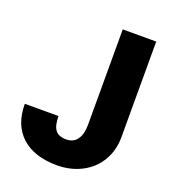

<svg xmlns="http://www.w3.org/2000/svg" viewBox="-132 -811 826 921"><g transform="rotate(20 281.0 -350.5)"><path d="M336.9 -710.9H507.8V-223.1Q507.8 -155.3 476.3 -102.1Q444.8 -48.8 388.4 -19.5Q332 9.8 262.7 9.8Q146.5 9.8 82 -48.8Q17.6 -107.4 17.6 -214.8H189.5Q189.5 -166 206.3 -144Q223.1 -122.1 262.7 -122.1Q298.3 -122.1 317.6 -148.7Q336.9 -175.3 336.9 -223.1Z"/></g></svg>

Font: Vazir Black FD-UI
Style: Black-FD-UI
Weight: 900
Designer: Saber Rastikerdar
Foundry: Saber Rastikerdar
Version: Version 30.0.0